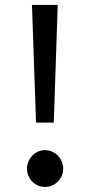

<svg xmlns="http://www.w3.org/2000/svg" viewBox="-20 -735 359 765"><path d="M123.5 -246.6 107.4 -715.3H210L194.3 -246.6ZM159.7 9.8Q144 9.8 130.9 3.9Q117.7 -2 108.2 -12Q98.6 -22 93 -35.2Q87.4 -48.3 87.4 -62.5Q87.4 -77.1 93 -90.6Q98.6 -104 108.2 -114.3Q117.7 -124.5 130.9 -130.6Q144 -136.7 159.7 -136.7Q174.8 -136.7 188.2 -130.6Q201.7 -124.5 211.2 -114.3Q220.7 -104 226.3 -90.6Q231.9 -77.1 231.9 -62.5Q231.9 -48.3 226.3 -35.2Q220.7 -22 211.2 -12Q201.7 -2 188.2 3.9Q174.8 9.8 159.7 9.8Z"/></svg>

Font: Proza Libre
Style: Regular
Weight: 400
Designer: Jasper de Waard
Foundry: Jasper de Waard
Version: Version 1.000; ttfautohint (v1.4.1.8-43bc)